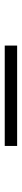

<svg xmlns="http://www.w3.org/2000/svg" viewBox="330 -710 91 790"><g transform="rotate(-90 375.0 -314.5)"><path d="M170 -289V-340H583V-289Z"/></g></svg>

Font: Inconsolata ExtraExpanded Light
Style: Regular
Weight: 300
Width: 8
Monospace: yes
Designer: Raph Levien, Cyreal, Brenton Simpson
Foundry: Raph Levien, Cyreal, Google
Version: Version 3.001; ttfautohint (v1.8.2.53-6de2)